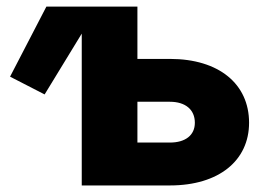

<svg xmlns="http://www.w3.org/2000/svg" viewBox="-20 -566 815 586"><path d="M116.2 -277.8 229.5 -463.4V0H498.5C648.4 0 740.2 -76.2 740.2 -191.4C740.2 -309.6 648.4 -386.2 498.5 -386.2H399.4V-545.9H121.6L10.7 -332ZM399.4 -255.4H498.5C545.9 -255.4 574.7 -231.4 574.7 -191.4C574.7 -153.3 545.9 -130.9 498.5 -130.9H399.4Z"/></svg>

Font: Inter ExtraBold
Style: Regular
Weight: 800
Designer: Rasmus Andersson
Foundry: rsms
Version: Version 4.001;git-9221beed3